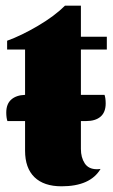

<svg xmlns="http://www.w3.org/2000/svg" viewBox="-20 -639 395 674"><path d="M264 -465V-306H347Q351 -294 351 -276Q351 -245 333 -229.5Q315 -214 282 -214H264V-116Q264 -86 277.5 -65.5Q291 -45 320 -45Q328 -45 333 -46Q297 15 196 15Q134 15 101 -17Q68 -49 68 -110V-214H6Q2 -226 2 -244Q2 -274 19.5 -289.5Q37 -305 68 -306V-465H5V-496Q55 -514 113.5 -548.5Q172 -583 208 -619H264V-510H355V-465Z"/></svg>

Font: Sansita ExtraBold
Style: Regular
Weight: 800
Designer: Pablo Cosgaya
Foundry: Omnibus-Type
Version: Version 1.006